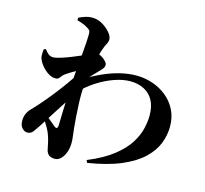

<svg xmlns="http://www.w3.org/2000/svg" viewBox="-122 -962 1244 1164"><g transform="rotate(15 500.0 -380.0)"><path d="M507 20Q604 -20 664 -67Q724 -114 754.5 -162.5Q785 -211 795.5 -256.5Q806 -302 806 -338Q806 -395 786 -432.5Q766 -470 728.5 -490Q691 -510 640 -510Q594 -510 540 -491Q486 -472 433.5 -438Q381 -404 342 -361L339 -438Q401 -477 457.5 -502.5Q514 -528 566.5 -540.5Q619 -553 667 -553Q720 -553 769 -536.5Q818 -520 857.5 -488Q897 -456 920 -410Q943 -364 943 -306Q943 -253 923 -201Q903 -149 855 -102.5Q807 -56 723.5 -20Q640 16 514 36ZM117 -48Q99 -47 83.5 -63Q68 -79 68 -109Q68 -133 76 -152Q84 -171 99 -187Q119 -207 148.5 -240.5Q178 -274 210.5 -315Q243 -356 275 -400.5Q307 -445 333 -488L341 -358Q321 -327 301 -296Q281 -265 261 -234Q241 -203 221 -171.5Q201 -140 180 -107Q165 -84 151.5 -66Q138 -48 117 -48ZM318 63Q289 63 276.5 49Q264 35 261 13Q257 -8 252 -29Q247 -50 238 -74Q232 -90 222 -107.5Q212 -125 200.5 -143Q189 -161 175 -177L184 -198Q193 -188 209 -174Q225 -160 241 -147.5Q257 -135 264 -128Q287 -108 289 -139Q290 -166 291 -212Q292 -258 294.5 -312Q297 -366 300 -416Q303 -459 307 -505Q311 -551 315 -593.5Q319 -636 321 -669.5Q323 -703 323 -720Q323 -736 318 -743.5Q313 -751 299 -758Q289 -765 272.5 -771.5Q256 -778 234 -784V-800Q255 -810 275 -816.5Q295 -823 318 -823Q350 -823 380 -806Q410 -789 430.5 -765Q451 -741 451 -721Q451 -707 442 -691Q433 -675 425 -651Q418 -632 409.5 -597.5Q401 -563 393 -523.5Q385 -484 379.5 -448Q374 -412 373 -389Q371 -352 372.5 -308.5Q374 -265 377 -223.5Q380 -182 383 -151Q386 -117 389 -98Q392 -79 392 -57Q392 -24 382 3Q372 30 355.5 46.5Q339 63 318 63ZM196 -409Q172 -409 148.5 -424.5Q125 -440 107 -462.5Q89 -485 82 -507Q79 -520 80 -534Q81 -548 82 -561L94 -566Q107 -549 119 -539Q131 -529 149 -529Q165 -529 195.5 -538.5Q226 -548 262 -562.5Q298 -577 330 -591Q362 -605 379 -615Q392 -621 403 -620.5Q414 -620 426 -613Q442 -605 455.5 -591Q469 -577 469 -568Q470 -557 464 -547.5Q458 -538 446 -526Q431 -511 412 -491Q393 -471 374 -449.5Q355 -428 342 -410L345 -471Q349 -479 353.5 -492Q358 -505 360 -513Q342 -505 319.5 -492.5Q297 -480 277 -468Q257 -456 246 -448Q231 -437 222 -423Q213 -409 196 -409Z"/></g></svg>

Font: Noto Serif JP ExtraLight ExtraBold
Style: Regular
Weight: 800
Version: Version 2.003-H1;hotconv 1.1.1;makeotfexe 2.6.0